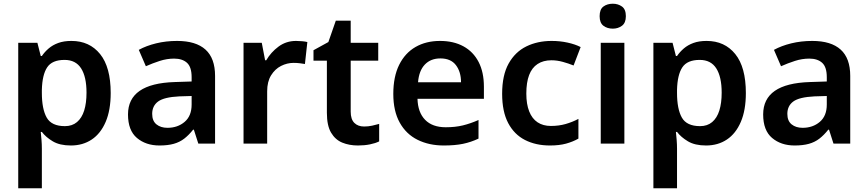

<svg xmlns="http://www.w3.org/2000/svg" viewBox="-20 -772 4665 1032"><path d="M78 240V-542H181L199 -471H205Q220 -493 241.5 -511.5Q263 -530 293 -541Q323 -552 364 -552Q461 -552 518 -481.5Q575 -411 575 -272Q575 -180 548 -117Q521 -54 473 -22Q425 10 361 10Q301 10 263.5 -12.5Q226 -35 205 -63H199Q201 -45 203 -20.5Q205 4 205 27V240ZM329 -94Q368 -94 394 -116Q420 -138 432.5 -178Q445 -218 445 -274Q445 -359 416 -404.5Q387 -450 327 -450Q260 -450 233.5 -410Q207 -370 205 -289V-273Q205 -186 231 -140Q257 -94 329 -94Z M837 10Q764 10 716 -30.5Q668 -71 668 -157Q668 -240 730.5 -283.5Q793 -327 919 -331L1010 -334V-357Q1010 -412 985 -434.5Q960 -457 916 -457Q877 -457 838.5 -444.5Q800 -432 764 -416L726 -504Q766 -526 819 -539Q872 -552 932 -552Q1033 -552 1084.5 -505.5Q1136 -459 1136 -364V0H1046L1022 -75H1018Q995 -46 970.5 -27Q946 -8 914 1Q882 10 837 10ZM880 -85Q935 -85 972.5 -117Q1010 -149 1010 -210V-256L944 -254Q862 -250 830 -226.5Q798 -203 798 -160Q798 -122 821 -103.5Q844 -85 880 -85Z M1289 0V-542H1387L1405 -448H1411Q1436 -491 1477 -521.5Q1518 -552 1571 -552Q1586 -552 1603.5 -550.5Q1621 -549 1632 -546L1619 -428Q1607 -430 1591.5 -432Q1576 -434 1558 -434Q1523 -434 1490.5 -417.5Q1458 -401 1437 -367Q1416 -333 1416 -281V0Z M1904 10Q1857 10 1819.5 -5.5Q1782 -21 1759.5 -59Q1737 -97 1737 -166V-446H1665V-502L1745 -546L1785 -661H1865V-542H2013V-446H1865V-172Q1865 -131 1884.5 -111.5Q1904 -92 1937 -92Q1959 -92 1980 -96.5Q2001 -101 2018 -106V-12Q1998 -2 1968.5 4Q1939 10 1904 10Z M2365 10Q2286 10 2224.5 -20.5Q2163 -51 2128.5 -113Q2094 -175 2094 -267Q2094 -360 2125.5 -423.5Q2157 -487 2213.5 -519.5Q2270 -552 2345 -552Q2418 -552 2471 -523Q2524 -494 2552.5 -439Q2581 -384 2581 -306V-241H2224Q2226 -168 2265 -128Q2304 -88 2376 -88Q2427 -88 2468 -98Q2509 -108 2552 -127V-27Q2512 -8 2469 1Q2426 10 2365 10ZM2227 -330H2458Q2458 -386 2430.5 -422Q2403 -458 2347 -458Q2295 -458 2263.5 -425Q2232 -392 2227 -330Z M2936 10Q2860 10 2802 -19.5Q2744 -49 2711.5 -110.5Q2679 -172 2679 -268Q2679 -368 2714 -430.5Q2749 -493 2809 -522.5Q2869 -552 2945 -552Q2990 -552 3031 -543Q3072 -534 3101 -519L3063 -420Q3036 -431 3005 -439.5Q2974 -448 2944 -448Q2900 -448 2869.5 -428Q2839 -408 2824 -368.5Q2809 -329 2809 -269Q2809 -212 2824.5 -173Q2840 -134 2869.5 -114.5Q2899 -95 2941 -95Q2984 -95 3020.5 -105.5Q3057 -116 3089 -133V-27Q3059 -10 3022.5 0Q2986 10 2936 10Z M3209 0V-542H3336V0ZM3274 -618Q3244 -618 3223.5 -633.5Q3203 -649 3203 -685Q3203 -722 3223.5 -737Q3244 -752 3274 -752Q3302 -752 3323 -737Q3344 -722 3344 -685Q3344 -649 3323 -633.5Q3302 -618 3274 -618Z M3492 240V-542H3595L3613 -471H3619Q3634 -493 3655.5 -511.5Q3677 -530 3707 -541Q3737 -552 3778 -552Q3875 -552 3932 -481.5Q3989 -411 3989 -272Q3989 -180 3962 -117Q3935 -54 3887 -22Q3839 10 3775 10Q3715 10 3677.5 -12.5Q3640 -35 3619 -63H3613Q3615 -45 3617 -20.5Q3619 4 3619 27V240ZM3743 -94Q3782 -94 3808 -116Q3834 -138 3846.5 -178Q3859 -218 3859 -274Q3859 -359 3830 -404.5Q3801 -450 3741 -450Q3674 -450 3647.5 -410Q3621 -370 3619 -289V-273Q3619 -186 3645 -140Q3671 -94 3743 -94Z M4251 10Q4178 10 4130 -30.5Q4082 -71 4082 -157Q4082 -240 4144.5 -283.5Q4207 -327 4333 -331L4424 -334V-357Q4424 -412 4399 -434.5Q4374 -457 4330 -457Q4291 -457 4252.5 -444.5Q4214 -432 4178 -416L4140 -504Q4180 -526 4233 -539Q4286 -552 4346 -552Q4447 -552 4498.5 -505.5Q4550 -459 4550 -364V0H4460L4436 -75H4432Q4409 -46 4384.5 -27Q4360 -8 4328 1Q4296 10 4251 10ZM4294 -85Q4349 -85 4386.5 -117Q4424 -149 4424 -210V-256L4358 -254Q4276 -250 4244 -226.5Q4212 -203 4212 -160Q4212 -122 4235 -103.5Q4258 -85 4294 -85Z"/></svg>

Font: Noto Sans Symbols SemiBold
Style: Regular
Weight: 600
Version: Version 2.002